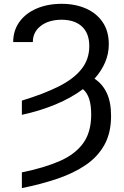

<svg xmlns="http://www.w3.org/2000/svg" viewBox="-20 -757 640 990"><path d="M92.8 -165V-238.3Q204.1 -272 281.7 -310.8Q359.4 -349.6 399.9 -400.4Q440.4 -451.2 440.4 -519.5Q440.4 -584.5 403.3 -619.6Q366.2 -654.8 297.9 -655.3Q230 -654.8 189.5 -622.8Q148.9 -590.8 149.4 -540H47.9Q48.3 -600.6 80.6 -644.8Q112.8 -689 169.2 -713.1Q225.6 -737.3 297.9 -737.3Q368.2 -737.3 423.1 -713.1Q478 -689 509.5 -642.6Q541 -596.2 541 -529.3Q541 -479.5 521.7 -434.8Q502.4 -390.1 467.3 -351.1Q508.3 -324.7 530.5 -277.6Q552.7 -230.5 552.7 -159.2Q552.7 -72.3 518.6 -10.5Q484.4 51.3 422.4 93.5Q360.4 135.7 276.4 164.3Q192.4 192.9 92.8 212.9V131.8Q205.6 108.9 285.6 74.5Q365.7 40 408 -17.3Q450.2 -74.7 450.2 -166Q450.2 -213.4 440.2 -245.6Q430.2 -277.8 407.7 -297.4Q347.7 -252.4 267.1 -218.8Q186.5 -185.1 92.8 -165Z"/></svg>

Font: Inter Display
Style: Regular
Weight: 400
Designer: Rasmus Andersson
Foundry: rsms
Version: Version 4.000;git-37864ae